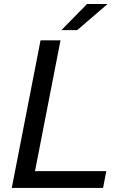

<svg xmlns="http://www.w3.org/2000/svg" viewBox="-20 -928 642 948"><path d="M409.7 -908.2H511.2L361.3 -779.3H283.2ZM180.2 -729H278.8L152.8 -83H504.9L488.8 0H38.1Z"/></svg>

Font: Hack
Style: Italic
Weight: 400
Italic angle: -11°
Monospace: yes
Designer: Christopher Simpkins
Foundry: Christopher Simpkins
Version: Version 2.019; ttfautohint (v1.4.1) -l 4 -r 80 -G 350 -x 0 -